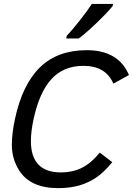

<svg xmlns="http://www.w3.org/2000/svg" viewBox="-20 -946 678 980"><path d="M277.3 14.2Q135.3 14.2 78.1 -75.7Q40.5 -134.8 40.5 -207Q40.5 -264.6 56.2 -337.9Q93.8 -514.2 183.8 -602.1Q273.9 -689.9 422.9 -689.9Q584.5 -689.9 638.2 -563L558.6 -519Q520 -609.9 405.8 -609.9Q304.2 -609.9 242.4 -542.2Q180.7 -474.6 151.4 -337.9Q137.7 -274.9 137.7 -226.1Q137.7 -65.9 291.5 -65.9Q349.1 -65.9 396.2 -88.6Q443.4 -111.3 489.3 -167L553.2 -118.2Q510.3 -66.4 471.2 -39.8Q432.1 -13.2 384.8 0.5Q337.4 14.2 277.3 14.2ZM381.8 -749.5H317.9L320.8 -763.2Q351.6 -796.4 388.7 -843.5Q425.8 -890.6 448.7 -925.8H557.1L554.7 -914.6Q525.9 -879.4 472.7 -828.4Q419.4 -777.3 381.8 -749.5Z"/></svg>

Font: Cadman
Style: Italic
Weight: 400
Italic angle: -12°
Designer: Paul James MIller
Foundry: High-Logic / Made with FontCreator
Version: Version 2.114;March 28, 2021;FontCreator 13.0.0.2683 64-bit